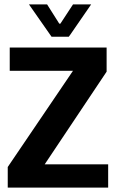

<svg xmlns="http://www.w3.org/2000/svg" viewBox="-20 -848 524 868"><path d="M462 -633V-524L182 -105H469V0H15V-93Q160 -306 310 -528H24V-633ZM291 -682H213L111 -828H193L248 -741H253L310 -828H392Q368 -793 321 -725L299 -693Z"/></svg>

Font: Tajawal
Style: Bold
Weight: 700
Designer: Boutros Fonts
Foundry: Created by Boutros International 2017
Version: Version 1.700